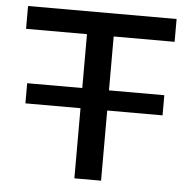

<svg xmlns="http://www.w3.org/2000/svg" viewBox="-50 -738 781 788"><g transform="rotate(5 340.0 -344.0)"><path d="M285 0V-289H58V-372H285V-594H34V-688H646V-594H395V-372H623V-289H395V0Z"/></g></svg>

Font: Saira Expanded Medium
Style: Regular
Weight: 500
Width: 7
Designer: Hector Gatti with collaboration of the Omnibus-Type team
Foundry: Omnibus-Type
Version: Version 1.100; ttfautohint (v1.8.3)